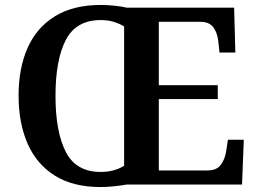

<svg xmlns="http://www.w3.org/2000/svg" viewBox="-20 -745 1039 775"><path d="M386 10Q275 10 201.5 -36Q128 -82 91.5 -165Q55 -248 55 -359Q55 -470 91.5 -552Q128 -634 202 -679.5Q276 -725 387 -725Q413 -725 442 -722Q471 -719 492 -714H925L930 -533H866L861 -579Q857 -614 840.5 -635.5Q824 -657 789 -657H621V-401H859V-345H621V-57H818Q854 -57 871 -79.5Q888 -102 893 -135L900 -181H964L957 0H490Q469 4 440 7Q411 10 386 10ZM386 -51Q415 -51 438.5 -57.5Q462 -64 481 -76V-638Q464 -649 440 -656.5Q416 -664 387 -664Q287 -664 245.5 -583.5Q204 -503 204 -358Q204 -213 245.5 -132Q287 -51 386 -51Z"/></svg>

Font: Noto Nastaliq Urdu SemiBold
Style: Regular
Weight: 600
Version: Version 3.007